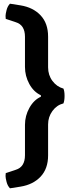

<svg xmlns="http://www.w3.org/2000/svg" viewBox="-20 -845 407 1038"><path d="M323 -366Q329 -352 329 -326.5Q329 -301 323 -286Q287 -277 263.5 -245Q240 -213 240 -172V-5Q240 67 199.5 110Q159 153 91 164L34 173Q21 160 15.5 138.5Q10 117 10 107Q10 97 11 91L65 73Q115 58 115 -6V-170Q115 -219 139 -262Q163 -305 201 -322V-330Q162 -348 138.5 -391Q115 -434 115 -483V-646Q115 -710 65 -725L11 -743Q10 -749 10 -759Q10 -769 15.5 -790.5Q21 -812 34 -825L91 -816Q159 -805 199.5 -762Q240 -719 240 -647V-481Q240 -439 263.5 -407.5Q287 -376 323 -366Z"/></svg>

Font: Signika Negative
Style: Semibold
Weight: 600
Designer: Anna Giedrys
Foundry: Anna Giedrys
Version: Version 1.001